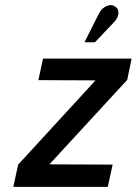

<svg xmlns="http://www.w3.org/2000/svg" viewBox="-20 -730 534 750"><path d="M424 -642Q435 -653 439.5 -664.5Q444 -676 442 -687Q440 -698 430 -704Q420 -712 407 -709.5Q394 -707 383.5 -698.5Q373 -690 367 -678L310 -565H351ZM494 -501H148L130 -417L353 -416L51 -87L32 0H401L420 -87L173 -88L477 -418Z"/></svg>

Font: Advent Pro SemiBold
Style: Italic
Weight: 600
Italic angle: -12°
Version: Version 3.000